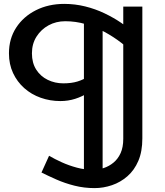

<svg xmlns="http://www.w3.org/2000/svg" viewBox="-20 -720 847 986"><path d="M466 246Q412 246 362.5 233.5Q313 221 270 202Q227 183 193 166L232 80Q261 97 297.5 113.5Q334 130 375 141Q416 152 457 152Q485 152 512.5 143Q540 134 563 115Q586 96 599.5 66Q613 36 613 -7V-686H711V-9Q711 58 690.5 106Q670 154 634.5 185Q599 216 555 231Q511 246 466 246ZM411 207V-671L507 -598V207ZM290 -201Q237 -201 189 -218Q141 -235 104.5 -267.5Q68 -300 47 -345Q26 -390 26 -446Q26 -521 63 -578Q100 -635 164.5 -667.5Q229 -700 310 -700Q365 -700 417.5 -687Q470 -674 517 -651.5Q564 -629 603.5 -602Q643 -575 672 -545V-441Q642 -470 602.5 -500.5Q563 -531 517 -556Q471 -581 420 -596Q369 -611 315 -611Q268 -611 229.5 -590Q191 -569 167.5 -532Q144 -495 144 -446Q144 -397 166 -362.5Q188 -328 225 -310Q262 -292 305 -292Q347 -292 378 -301.5Q409 -311 435.5 -329Q462 -347 489 -372V-286Q463 -263 432.5 -243.5Q402 -224 366 -212.5Q330 -201 290 -201Z"/></svg>

Font: BioRhyme Medium
Style: Regular
Weight: 500
Designer: Aoife Mooney
Foundry: Aoife Mooney Type
Version: Version 1.600;gftools[0.9.33]